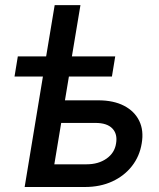

<svg xmlns="http://www.w3.org/2000/svg" viewBox="-20 -748 637 768"><path d="M38.1 -441.9 51.3 -522.5H440.9L427.7 -441.9ZM164.6 -522.5 198.7 -727.5H301.8L267.6 -522.5ZM215.8 -346.7H373Q434.1 -346.7 476.1 -325Q518.1 -303.2 536.9 -264.6Q555.7 -226.1 546.9 -174.8Q538.6 -123 507.8 -83.7Q477.1 -44.4 429 -22.2Q380.9 0 319.3 0H78.6L165 -522.5H269L197.3 -90.8H326.7Q373.5 -90.8 406 -113.5Q438.5 -136.2 444.3 -174.3Q450.7 -211.9 429.4 -234.1Q408.2 -256.3 361.8 -256.3H200.7Z"/></svg>

Font: Inter 28pt Medium
Style: Italic
Weight: 500
Italic angle: -9.3988°
Designer: Rasmus Andersson
Foundry: rsms
Version: Version 4.001;git-66647c0bb